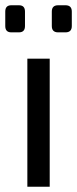

<svg xmlns="http://www.w3.org/2000/svg" viewBox="-22 -710 293 730"><path d="M167 -487V0H82V-487ZM227 -690Q251 -690 251 -666V-611Q251 -587 227 -587H199Q175 -587 175 -611V-666Q175 -690 199 -690ZM50 -690Q73 -690 73 -666V-611Q73 -587 50 -587H21Q-2 -587 -2 -611V-666Q-2 -690 21 -690Z"/></svg>

Font: Exo 2
Style: Regular
Weight: 400
Designer: Natanael Gama
Foundry: Natanael Gama
Version: Version 2.010